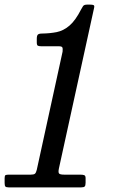

<svg xmlns="http://www.w3.org/2000/svg" viewBox="-38 -810 496 830"><path d="M-18 -19V-40Q-18 -51 -14 -53Q-10 -55 1 -55H95Q108.5 -55 113.2 -59.2Q118 -63.5 121 -76L232.5 -586.5Q234 -600 231.5 -605Q229 -610 216 -610H141Q130 -610 125.5 -612.5Q121 -615 121 -627V-642Q121 -655.5 125.5 -660.2Q130 -665 144.5 -665Q178 -665.5 207 -671.2Q236 -677 262 -699Q288 -721 312.5 -769Q316.5 -777 321 -783.5Q325.5 -790 338 -790H352Q361.5 -790 366.2 -788Q371 -786 369 -777L216.5 -81Q213 -64 217.8 -59.5Q222.5 -55 240.5 -55H309Q319 -55 325.5 -53Q332 -51 332 -40V-20Q332 -8 328.2 -4Q324.5 0 313 0H-0.5Q-11.5 0 -14.8 -3.8Q-18 -7.5 -18 -19Z"/></svg>

Font: Besley* Narrow
Style: Italic
Weight: 400
Width: 4
Italic angle: -13°
Designer: Owen Earl
Foundry: indestructible type*
Version: Version 3.000; ttfautohint (v1.8.3)